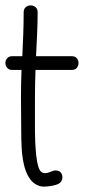

<svg xmlns="http://www.w3.org/2000/svg" viewBox="-34 -689 329 714"><path d="M129 5Q125 5 121 4.5Q117 4 114 3Q89 -5 75 -27Q61 -49 54.5 -79Q48 -109 46.5 -140Q45 -171 45 -195Q45 -230 44.5 -263Q44 -296 44 -329Q44 -353 44.5 -378Q45 -403 46 -429H11Q-1 -429 -7.5 -437Q-14 -445 -14 -455Q-14 -464 -7.5 -472Q-1 -480 11 -480H49Q51 -518 52.5 -562Q54 -606 54 -643Q54 -656 62 -662.5Q70 -669 80 -669Q90 -669 98 -662.5Q106 -656 106 -643Q106 -606 104 -562Q102 -518 100 -480H233Q246 -480 252 -472Q258 -464 258 -455Q258 -445 252 -437Q246 -429 233 -429H98Q97 -401 96.5 -374.5Q96 -348 96 -322V-202Q96 -186 97 -162Q98 -138 100.5 -113Q103 -88 108.5 -69.5Q114 -51 124 -47Q130 -45 133 -45Q141 -45 149.5 -48.5Q158 -52 165 -54Q167 -55 170 -55Q173 -55 174 -55Q186 -55 192 -47.5Q198 -40 198 -30Q198 -13 183 -5Q175 -1 159 2Q143 5 129 5Z"/></svg>

Font: Twinkle Star
Style: Regular
Weight: 400
Designer: Robert E. Leuschke
Foundry: Robert E. Leuschke
Version: Version 2.010; ttfautohint (v1.8.3)